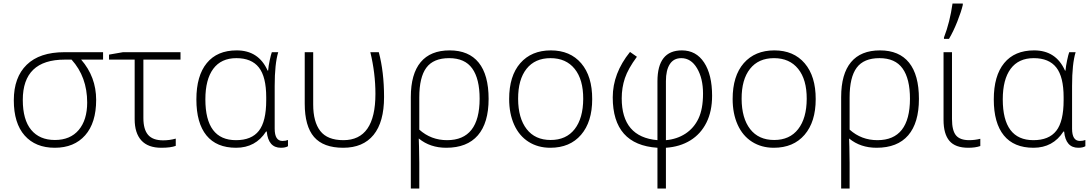

<svg xmlns="http://www.w3.org/2000/svg" viewBox="-20 -826 6173 1086"><path d="M346.2 -488.8Q108.9 -488.8 108.9 -260.7Q108.9 -148.9 156.2 -91.6Q203.6 -34.2 290.5 -34.2Q377.4 -34.2 425.3 -90.8Q473.1 -147.5 473.1 -246.1Q473.1 -391.1 384.8 -488.8ZM344.2 -530.8H563V-488.8H439Q523.9 -391.1 523.9 -261.2Q523.9 -131.3 461.7 -60.8Q399.4 9.8 290 9.8Q180.7 9.8 119.4 -59.6Q58.1 -128.9 58.1 -258.8Q58.1 -388.7 131.1 -459.7Q204.1 -530.8 344.2 -530.8Z M1001 -530.8V-488.8H791V-158.2Q791 -94.2 817.6 -63.2Q844.2 -32.2 902.8 -32.2Q939.5 -32.2 974.1 -42V-1Q946.3 9.8 892.1 9.8Q817.4 9.8 779.5 -31.7Q741.7 -73.2 741.7 -151.9V-488.8H596.7V-517.1L675.8 -530.8Z M1318.8 -541Q1442.9 -541 1493.7 -426.8H1496.6Q1498.5 -452.1 1505.6 -485.1Q1512.7 -518.1 1517.6 -530.8H1553.7Q1533.7 -465.3 1533.7 -339.8V-98.1Q1533.7 -28.8 1577.6 -28.8Q1595.7 -28.8 1608.9 -34.2V1Q1594.7 9.8 1568.8 9.8Q1497.6 9.8 1488.8 -82H1484.9Q1425.8 9.8 1315.4 9.8Q1204.6 9.8 1147.7 -60.1Q1090.8 -129.9 1090.8 -263.7Q1090.8 -397.5 1149.7 -469.2Q1208.5 -541 1318.8 -541ZM1314.9 -33.2Q1402.8 -33.2 1444.3 -86.2Q1485.8 -139.2 1485.8 -258.8V-275.9Q1485.8 -391.6 1444.3 -444.3Q1402.8 -497.1 1316.9 -497.1Q1231 -497.1 1186.3 -436.8Q1141.6 -376.5 1141.6 -264.2Q1141.6 -33.2 1314.9 -33.2Z M1703.6 -240.2V-530.8H1751.5V-234.9Q1751.5 -136.7 1791.7 -85Q1832 -33.2 1922.4 -33.2Q2103.5 -33.2 2103.5 -294.9Q2103.5 -412.1 2074.7 -530.8H2122.6Q2152.3 -418.9 2152.3 -277.3Q2152.3 -135.7 2093 -63Q2033.7 9.8 1921.4 9.8Q1809.1 9.8 1756.3 -51.3Q1703.6 -112.3 1703.6 -240.2Z M2508.8 -33.2Q2692.4 -33.2 2692.9 -267.1Q2692.9 -380.4 2651.1 -438.7Q2609.4 -497.1 2520.5 -497.1Q2431.6 -497.1 2391.6 -443.1Q2351.6 -389.2 2351.6 -274.9V-92.8Q2418 -33.2 2508.8 -33.2ZM2503.9 9.8Q2413.1 9.8 2349.6 -42H2348.6L2350.1 3.9L2351.6 95.2V240.2H2303.7V-276.9Q2303.7 -407.7 2359.4 -474.4Q2415 -541 2523.4 -541Q2631.8 -541 2687.7 -471.7Q2743.7 -402.3 2743.7 -266.6Q2743.7 -130.9 2682.9 -60.5Q2622.1 9.8 2503.9 9.8Z M2958 -436.5Q2910.2 -376 2910.6 -266.6Q2911.1 -157.2 2959 -95.7Q3006.8 -34.2 3094.7 -34.2Q3182.6 -34.2 3230.5 -95.7Q3278.3 -157.2 3278.8 -266.6Q3279.3 -376 3230.5 -436.5Q3181.6 -497.1 3093.8 -497.1Q3005.9 -497.1 2958 -436.5ZM3329.6 -265.1Q3329.6 -136.7 3266.6 -63.5Q3203.6 9.8 3092.8 9.8Q3022.9 9.8 2969.7 -23.9Q2916.5 -57.6 2888.2 -120.6Q2859.9 -183.6 2859.9 -266.1Q2859.9 -396.5 2922.9 -468.8Q2986.3 -541 3095.7 -541Q3205.1 -541 3267.6 -467.8Q3330.1 -394.5 3329.6 -265.1Z M3833.5 -497.1Q3790.5 -497.1 3768.6 -463.1Q3746.6 -429.2 3746.6 -367.2V-33.2Q3809.1 -38.6 3857.2 -70.1Q3905.3 -101.6 3930.9 -155.8Q3956.5 -210 3956.5 -296.4Q3956.5 -382.8 3922.6 -439.9Q3888.7 -497.1 3833.5 -497.1ZM3698.7 9.8Q3445.8 -6.8 3445.8 -275.4Q3445.8 -411.1 3543.5 -532.2L3582.5 -504.9Q3532.7 -437.5 3514.6 -383.8Q3496.6 -330.1 3496.6 -270Q3496.6 -50.8 3698.7 -33.2V-366.2Q3698.7 -541 3836.9 -541Q3917.5 -541 3962.6 -472.4Q4007.8 -403.8 4007.8 -284.2Q4007.8 -196.3 3975.6 -132.1Q3943.4 -67.9 3884.5 -31.7Q3825.7 4.4 3746.6 9.8V240.2H3698.7Z M4222.2 -436.5Q4174.3 -376 4174.8 -266.6Q4175.3 -157.2 4223.1 -95.7Q4271 -34.2 4358.9 -34.2Q4446.8 -34.2 4494.6 -95.7Q4542.5 -157.2 4543 -266.6Q4543.5 -376 4494.6 -436.5Q4445.8 -497.1 4357.9 -497.1Q4270 -497.1 4222.2 -436.5ZM4593.8 -265.1Q4593.8 -136.7 4530.8 -63.5Q4467.8 9.8 4356.9 9.8Q4287.1 9.8 4233.9 -23.9Q4180.7 -57.6 4152.3 -120.6Q4124 -183.6 4124 -266.1Q4124 -396.5 4187 -468.8Q4250.5 -541 4359.9 -541Q4469.2 -541 4531.7 -467.8Q4594.2 -394.5 4593.8 -265.1Z M4942.9 -33.2Q5126.5 -33.2 5127 -267.1Q5127 -380.4 5085.2 -438.7Q5043.5 -497.1 4954.6 -497.1Q4865.7 -497.1 4825.7 -443.1Q4785.6 -389.2 4785.6 -274.9V-92.8Q4852.1 -33.2 4942.9 -33.2ZM4938 9.8Q4847.2 9.8 4783.7 -42H4782.7L4784.2 3.9L4785.6 95.2V240.2H4737.8V-276.9Q4737.8 -407.7 4793.5 -474.4Q4849.1 -541 4957.5 -541Q5065.9 -541 5121.8 -471.7Q5177.7 -402.3 5177.7 -266.6Q5177.7 -130.9 5116.9 -60.5Q5056.2 9.8 4938 9.8Z M5316.9 -147.9V-530.8H5364.7V-152.8Q5364.7 -87.9 5387.2 -60.5Q5409.7 -33.2 5461.9 -33.2Q5493.7 -33.2 5524.9 -41V0Q5497.1 9.8 5457 9.8Q5383.3 9.8 5350.1 -29.3Q5316.9 -68.4 5316.9 -147.9ZM5425.8 -806.2V-797.9Q5417 -760.3 5395 -704.6Q5373 -648.9 5347.7 -606H5319.3V-613.8Q5353 -701.2 5367.7 -806.2Z M5829.1 -541Q5953.1 -541 6003.9 -426.8H6006.8Q6008.8 -452.1 6015.9 -485.1Q6022.9 -518.1 6027.8 -530.8H6064Q6043.9 -465.3 6043.9 -339.8V-98.1Q6043.9 -28.8 6087.9 -28.8Q6106 -28.8 6119.1 -34.2V1Q6105 9.8 6079.1 9.8Q6007.8 9.8 5999 -82H5995.1Q5936 9.8 5825.7 9.8Q5714.8 9.8 5658 -60.1Q5601.1 -129.9 5601.1 -263.7Q5601.1 -397.5 5659.9 -469.2Q5718.8 -541 5829.1 -541ZM5825.2 -33.2Q5913.1 -33.2 5954.6 -86.2Q5996.1 -139.2 5996.1 -258.8V-275.9Q5996.1 -391.6 5954.6 -444.3Q5913.1 -497.1 5827.1 -497.1Q5741.2 -497.1 5696.5 -436.8Q5651.9 -376.5 5651.9 -264.2Q5651.9 -33.2 5825.2 -33.2Z"/></svg>

Font: OpenSans-Light
Style: Regular
Weight: 300
Foundry: Ascender Corporation
Version: Version 1.10